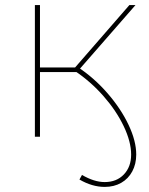

<svg xmlns="http://www.w3.org/2000/svg" viewBox="-20 -537 586 754"><path d="M391 197Q342 197 292 168L302 150Q350 178 391 178Q438 178 466.5 148Q495 118 495 70Q495 20 466 -41Q437 -102 386.5 -159.5Q336 -217 273 -259L285 -274Q350 -231 402.5 -170.5Q455 -110 485 -46.5Q515 17 515 70Q515 107 499.5 136Q484 165 456 181Q428 197 391 197ZM117 -517H137V0H117ZM130 -272H287V-254H130ZM267 -263 488 -517H512L285 -257Z"/></svg>

Font: Montserrat
Style: Regular
Weight: 400
Designer: Julieta Ulanovsky
Foundry: Julieta Ulanovsky
Version: Version 8.000